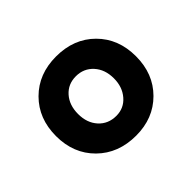

<svg xmlns="http://www.w3.org/2000/svg" viewBox="-86 -818 535 535"><g transform="rotate(-45 181.5 -550.0)"><path d="M24 -550Q24 -619 68 -663Q112 -707 181 -707Q251 -707 295 -663Q339 -619 339 -550Q339 -481 295 -437Q251 -393 183 -393Q113 -393 68.5 -437Q24 -481 24 -550ZM183 -471Q213 -471 232.5 -493.5Q252 -516 252 -550Q252 -585 232 -607Q212 -629 181 -629Q150 -629 130.5 -607Q111 -585 111 -550Q111 -515 131 -493Q151 -471 183 -471Z"/></g></svg>

Font: Oak Sans SemiBold
Style: Regular
Weight: 600
Designer: Erik Kennedy, Walven
Foundry: Erik Kennedy, Walven
Version: Version 1.000